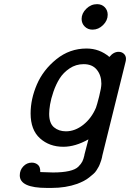

<svg xmlns="http://www.w3.org/2000/svg" viewBox="-20 -714 633 934"><path d="M76.2 139.2Q76.2 113.3 93.5 95.2Q110.8 77.1 134.8 77.1Q151.9 77.1 164.3 87.6Q176.8 98.1 175.8 123Q217.8 125 237.8 125Q284.7 125 315.9 117.9Q347.2 110.8 361.1 96.9Q375 83 380.6 71.5Q386.2 60.1 390.1 43Q391.1 39.1 391.1 37.1Q405.3 -18.1 410.2 -36.1Q346.2 0 288.1 0Q220.2 0 174.6 -41Q128.9 -82 128.9 -162.1Q128.9 -231.9 159.4 -303Q189.9 -374 254.4 -426Q318.8 -478 400.9 -478Q463.9 -478 512.2 -437Q532.2 -461.9 557.1 -461.9Q572.3 -461.9 582.5 -452.4Q592.8 -442.9 592.8 -428.2Q592.8 -418.5 589.8 -409.2L478 42L476.1 51.8Q474.1 60.5 472.7 64.7Q471.2 68.8 467.5 79.3Q463.9 89.8 460 96.9Q456.1 104 449.5 114.5Q442.9 125 433.8 132.6Q424.8 140.1 413.8 149.2Q402.8 158.2 387.9 166Q373 173.8 356 180.2Q299.8 200.2 231 200.2H208Q76.2 200.2 76.2 139.2ZM219.2 -160.2Q219.2 -114.3 242.7 -94.7Q266.1 -75.2 300.8 -75.2Q344.7 -75.2 384.8 -106.7Q424.8 -138.2 446.8 -189.9Q451.7 -203.1 462.4 -245.1Q473.1 -287.1 473.1 -307.1Q473.1 -347.2 451.2 -374.5Q429.2 -401.9 387.2 -401.9Q349.1 -401.9 318.6 -381.3Q288.1 -360.8 270 -332Q252 -303.2 240 -268.1Q228 -232.9 223.6 -206.1Q219.2 -179.2 219.2 -160.2ZM377 -622.1Q377 -648.9 399.7 -671.4Q422.4 -693.8 452.1 -693.8Q475.1 -693.8 489.5 -679Q503.9 -664.1 503.9 -642.1Q503.9 -614.3 481.4 -592Q459 -569.8 430.2 -569.8Q407.2 -569.8 392.1 -585Q377 -600.1 377 -622.1Z"/></svg>

Font: CMU Concrete
Style: BoldItalic
Weight: 700
Italic angle: -14.04°
Version: Version 0.7.0